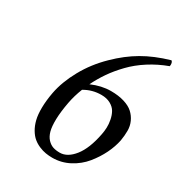

<svg xmlns="http://www.w3.org/2000/svg" viewBox="-151 -715 774 829"><g transform="rotate(30 236.0 -300.0)"><path d="M193.8 -307.1Q178.2 -267.6 170.9 -229Q161.6 -179.2 160.6 -142.1Q159.7 -105 165.8 -82.8Q171.9 -60.5 184.6 -47.1Q197.3 -33.7 211.9 -28.8Q226.6 -23.9 246.1 -23.9Q283.7 -23.9 316.2 -64.7Q348.6 -105.5 363.8 -184.1Q367.2 -200.7 367.9 -218.5Q368.7 -236.3 364.7 -256.8Q360.8 -277.3 351.8 -293.2Q342.8 -309.1 323.7 -319.6Q304.7 -330.1 277.8 -330.1Q232.4 -330.1 193.8 -307.1ZM209.5 -343.8Q258.8 -365.2 305.2 -365.2Q343.3 -365.2 371.8 -356.4Q400.4 -347.7 417 -332.5Q433.6 -317.4 443.1 -296.6Q452.6 -275.9 452.6 -252Q452.6 -228 448.2 -202.1Q441.4 -168 424.1 -132.3Q406.7 -96.7 379.9 -63.7Q353 -30.8 313.5 -9.8Q273.9 11.2 229 11.2Q211.9 11.2 195.8 8.5Q179.7 5.9 162.4 -1.5Q145 -8.8 131.1 -20.3Q117.2 -31.7 105.7 -51Q94.2 -70.3 88.1 -95Q82 -119.6 82.5 -154.8Q83 -189.9 90.8 -231.9Q102.5 -293 138.2 -357.4Q173.3 -420.9 228 -474.1Q279.8 -524.9 334.5 -556.6Q389.6 -588.9 464.8 -610.8Q474.1 -604 471.2 -585Q421.9 -566.9 379.2 -539.6Q336.4 -512.2 304.7 -479.2Q272.9 -446.3 250 -413.1Q227.1 -379.9 209.5 -343.8Z"/></g></svg>

Font: Linux Libertine G
Style: Italic
Weight: 400
Italic angle: -12°
Designer: Philipp H. Poll
Foundry: Philipp H. Poll
Version: Version 5.1.3